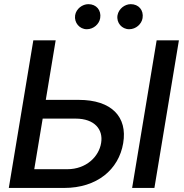

<svg xmlns="http://www.w3.org/2000/svg" viewBox="-20 -926 905 946"><path d="M367.9 -433.9H205.6L254.3 -727.3H144.2L23.4 0H296.2C457.7 0 565 -90.2 587 -220.5C609 -350.5 529.5 -433.9 367.9 -433.9ZM148.8 -92.3 190.3 -341.6H352.6C446.4 -341.6 489.3 -287.6 478.3 -221.9C467.7 -154.5 405.2 -92.3 311.4 -92.3ZM350.1 -850.5C344.8 -814.3 371.8 -782 407.7 -782C441.1 -782 469.1 -807.5 473.7 -837C479.8 -875.7 454.5 -905.5 415.5 -905.5C385.7 -905.5 355.1 -882.5 350.1 -850.5ZM558.9 -850.5C552.9 -813.2 580.6 -782 616.5 -782C649.9 -782 677.9 -807.5 682.5 -837C688.6 -875.7 663.4 -905.5 624.3 -905.5C594.5 -905.5 564.6 -882.5 558.9 -850.5ZM631 0H740.8L861.5 -727.3H751.8Z"/></svg>

Font: Magic Ui Pro Medium
Style: Italic
Weight: 500
Italic angle: -9.39999°
Designer: Stefan Endress, Andreas Faust
Version: Version 1.000;FEAKit 1.0